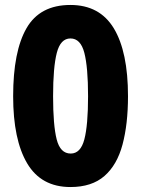

<svg xmlns="http://www.w3.org/2000/svg" viewBox="-20 -744 569 774"><path d="M264 10Q146 10 89.5 -85.5Q33 -181 33 -356Q33 -537 87 -630.5Q141 -724 264 -724Q382 -724 439 -629.5Q496 -535 496 -356Q496 -244 474 -161.5Q452 -79 401 -34.5Q350 10 264 10ZM265 -125Q305 -125 320 -182Q335 -239 335 -356Q335 -473 320 -531Q305 -589 264 -589Q224 -589 209 -531Q194 -473 194 -356Q194 -239 208.5 -182Q223 -125 265 -125Z"/></svg>

Font: Noto Sans Devanagari UI SemiCondensed ExtraBold
Style: Regular
Weight: 800
Width: 4
Designer: Jelle Bosma - Monotype Design Team
Foundry: Monotype Imaging Inc.
Version: Version 2.004; ttfautohint (v1.8.4.7-5d5b)